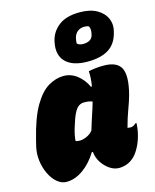

<svg xmlns="http://www.w3.org/2000/svg" viewBox="-130 -967 859 1065"><g transform="rotate(-15 300.0 -434.5)"><path d="M253 -562Q296 -562 331 -534.5Q366 -507 385 -465H391Q399 -515 396 -551Q414 -555 436 -557.5Q458 -560 483 -560Q560 -560 582.5 -515Q605 -470 578 -366Q569 -333 552.5 -289Q536 -245 522 -192Q532 -190 539 -190Q556 -190 571 -205H577Q577 -194 574.5 -174Q572 -154 566 -133Q557 -99 541.5 -70.5Q526 -42 510 -26Q489 -6 466.5 2.5Q444 11 420 11Q393 11 367 -6.5Q341 -24 323 -52Q305 -80 302 -113H296Q262 -57 215 -23.5Q168 10 119 10Q90 10 65 -11.5Q40 -33 23.5 -68Q7 -103 2 -143.5Q-3 -184 6 -223L15 -260Q45 -381 83.5 -446Q122 -511 165.5 -536.5Q209 -562 253 -562ZM225 -196Q234 -192 250 -192Q266 -192 288 -201.5Q310 -211 325 -230Q337 -271 350 -309.5Q363 -348 373 -383Q356 -391 324 -391Q310 -391 296 -382.5Q282 -374 268.5 -348Q255 -322 239 -268L237 -261Q226 -223 225 -196ZM431 -880Q491 -880 529.5 -858Q568 -836 583 -800.5Q598 -765 586 -723L584 -716Q568 -658 523.5 -631Q479 -604 405 -604Q320 -604 280 -643.5Q240 -683 254 -754L255 -759Q266 -812 309.5 -846Q353 -880 431 -880ZM435 -796Q412 -796 395.5 -782.5Q379 -769 374 -744L373 -738Q371 -726 371 -717Q383 -705 406 -705Q429 -705 444.5 -714.5Q460 -724 464 -746L465 -751Q470 -775 461 -791Q455 -794 448.5 -795Q442 -796 435 -796Z"/></g></svg>

Font: Recursive Mn Csl St XBk
Style: Italic
Weight: 1000
Italic angle: -15°
Monospace: yes
Version: Version 1.079;hotconv 1.0.112;makeotfexe 2.5.65598; ttfautoh